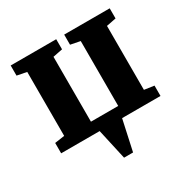

<svg xmlns="http://www.w3.org/2000/svg" viewBox="-167 -707 1035 1052"><g transform="rotate(-30 350.0 -181.0)"><path d="M322 193 279 0H35.5V-65.5L97.5 -74.5V-479L36.5 -491V-555H324.5V-491L263.5 -479V-68.5H436V-479L375 -491V-555H663V-491L602 -479V-74.5L664 -65.5V0H421L379 193Z"/></g></svg>

Font: Merriweather 20pt Black
Style: Regular
Weight: 900
Version: Version 2.100